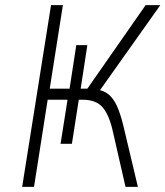

<svg xmlns="http://www.w3.org/2000/svg" viewBox="-20 -725 642 745"><path d="M66 0 178 -705H224L173 -381H250L276 -550H319L293 -381H319L545 -705H602L358 -361L351 -378Q382 -375 401.5 -358.5Q421 -342 434 -313Q447 -284 458 -240L515 0H467L419 -210Q405 -276 379.5 -307Q354 -338 301 -338H284L286 -340L259 -167H215L242 -338H165L112 0Z"/></svg>

Font: Nunito Sans 7pt Condensed ExtraLight
Style: Italic
Weight: 250
Width: 3
Italic angle: -9°
Designer: Vernon Adams
Foundry: Vernon Adams
Version: Version 3.101;gftools[0.9.27]